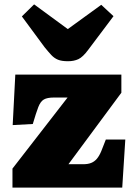

<svg xmlns="http://www.w3.org/2000/svg" viewBox="-20 -858 620 878"><path d="M37 0V-87L289 -412H226Q196 -412 180.5 -403Q165 -394 155 -368Q145 -342 130 -291L38 -286L50 -517H535V-434L293 -107H360Q382 -107 397 -113Q412 -119 423 -132Q434 -145 443 -166.5Q452 -188 464 -220H553L539 0ZM291 -578Q262 -578 245 -585Q228 -592 214.5 -606.5Q201 -621 184 -642L80 -783L136 -838L290 -725L443 -836L499 -784L384 -631Q359 -597 338.5 -587.5Q318 -578 291 -578Z"/></svg>

Font: Literata Black
Style: Regular
Weight: 900
Designer: Latin by Veronika Burian and Jose Scaglione. Greek by Irene Vlachou. Cyrillic by Vera Evstafieva.
Foundry: TypeTogether
Version: Version 3.103;gftools[0.9.29]